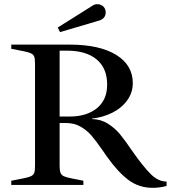

<svg xmlns="http://www.w3.org/2000/svg" viewBox="-20 -887 824 921"><path d="M492 -137Q474 -163 472 -166Q440 -212 418.5 -237Q397 -262 366.5 -279.5Q336 -297 295 -297H266V-90Q266 -68 270.5 -57.5Q275 -47 286.5 -41.5Q298 -36 325 -31L380 -20V0H34V-20L90 -31Q116 -36 128 -41.5Q140 -47 144 -57.5Q148 -68 148 -90V-583Q148 -605 144 -615.5Q140 -626 128 -631.5Q116 -637 90 -642L34 -653V-673H314Q457 -673 537 -624Q617 -575 617 -488Q617 -443 590.5 -406Q564 -369 519 -346.5Q474 -324 421 -318V-316Q464 -315 498 -293.5Q532 -272 556.5 -242Q581 -212 617 -159Q666 -89 702.5 -52.5Q739 -16 779 -16V5Q746 14 712 14Q647 14 596.5 -23.5Q546 -61 492 -137ZM314 -328Q396 -328 445 -368Q494 -408 494 -481Q494 -560 443.5 -602Q393 -644 301 -644H266V-328ZM257 -755 421 -858Q433 -867 447 -867Q455 -867 462 -864Q474 -860 480.5 -850Q487 -840 487 -828Q487 -796 451 -787L268 -733Z"/></svg>

Font: Ibarra Real Nova SemiBold
Style: Regular
Weight: 600
Designer: Jose Maria Ribagorda & Octavio Pardo
Foundry: Jose Maria Ribagorda
Version: Version 1.014